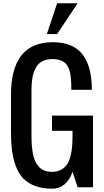

<svg xmlns="http://www.w3.org/2000/svg" viewBox="-20 -1141 634 1170"><path d="M296.9 -93.8Q328.1 -93.8 351.1 -106Q374 -118.2 387.5 -137.5Q400.9 -156.7 408.7 -186.5Q416.5 -216.3 419.2 -245.6Q421.9 -274.9 421.9 -312.5V-343.8H296.9V-436.5H546.9V0H453.1L421.9 -93.8Q385.3 8.8 296.9 8.8Q236.8 8.8 192.6 -8.3Q148.4 -25.4 120.6 -54.7Q92.8 -84 76.2 -129.4Q59.6 -174.8 53.2 -225.1Q46.9 -275.4 46.9 -340.8V-562.5Q46.9 -883.8 301.8 -883.8Q366.2 -883.8 412.6 -863.5Q459 -843.3 486.6 -804.4Q514.2 -765.6 526.9 -713.6Q539.6 -661.6 539.6 -593.8H414.6Q414.6 -619.6 413.8 -637.9Q413.1 -656.2 410.4 -677.2Q407.7 -698.2 403.1 -712.4Q398.4 -726.6 390.1 -740.7Q381.8 -754.9 369.9 -762.9Q357.9 -771 340.8 -776.1Q323.7 -781.2 301.8 -781.2Q263.7 -781.2 237.5 -767.3Q211.4 -753.4 197.5 -726.8Q183.6 -700.2 177.7 -668.2Q171.9 -636.2 171.9 -593.8V-312.5Q171.9 -281.2 173.8 -256.1Q175.8 -231 180.4 -204.8Q185.1 -178.7 194.1 -159.7Q203.1 -140.6 216.6 -125.2Q230 -109.9 250.2 -101.8Q270.5 -93.8 296.9 -93.8ZM328.1 -933.6H265.6L328.1 -1121.1H453.1Z"/></svg>

Font: OswaldRegular
Style: Regular
Weight: 400
Designer: vernon adams
Foundry: vernon adams
Version: Version 1.000